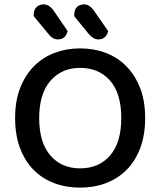

<svg xmlns="http://www.w3.org/2000/svg" viewBox="-20 -843 733 877"><path d="M643 -304Q643 -226 620.5 -166.5Q598 -107 558 -67Q518 -27 464 -6.5Q410 14 346 14Q282 14 227.5 -6.5Q173 -27 133.5 -67Q94 -107 71.5 -166.5Q49 -226 49 -304Q49 -382 72 -441Q95 -500 135 -540.5Q175 -581 229.5 -601.5Q284 -622 346 -622Q409 -622 463 -601.5Q517 -581 557 -540.5Q597 -500 620 -441Q643 -382 643 -304ZM534 -304Q534 -416 483 -474.5Q432 -533 346 -533Q262 -533 210.5 -474Q159 -415 159 -304Q159 -192 210 -133Q261 -74 346 -74Q432 -74 483 -133Q534 -192 534 -304ZM134 -769V-774Q134 -799 147 -811Q160 -823 179 -823Q194 -823 205 -815Q216 -807 224 -796L289 -701Q284 -681 272.5 -672Q261 -663 245 -663Q231 -663 220.5 -669.5Q210 -676 202 -687ZM319 -769V-774Q319 -799 331.5 -811Q344 -823 364 -823Q378 -823 389 -815Q400 -807 408 -796L474 -701Q469 -681 457.5 -672Q446 -663 430 -663Q416 -663 405.5 -670Q395 -677 386 -687Z"/></svg>

Font: Baloo Thambi 2 Medium
Style: Regular
Weight: 500
Designer: Aadarsh Rajan and Ek Type
Foundry: Ek Type
Version: Version 1.640;hotconv 1.0.111;makeotfexe 2.5.65597; ttfautoh